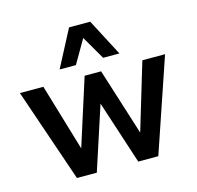

<svg xmlns="http://www.w3.org/2000/svg" viewBox="-109 -866 1003 980"><g transform="rotate(-15 393.0 -376.5)"><path d="M179 0 10 -494H134L245 -121H233L352 -494H439L557 -121H545L657 -494H777L609 0H503L379 -380H408L284 0ZM237 -558 339 -753H451L553 -558H467L395 -682L323 -558Z"/></g></svg>

Font: Nunito Sans 10pt SemiCondensed
Style: Bold
Weight: 700
Width: 4
Designer: Vernon Adams
Foundry: Vernon Adams
Version: Version 3.101;gftools[0.9.27]